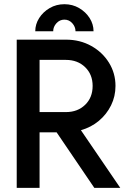

<svg xmlns="http://www.w3.org/2000/svg" viewBox="-20 -916 633 936"><path d="M61.5 0V-722.7H301.3Q370.1 -722.7 424.8 -692.1Q479.5 -661.6 511.2 -610.4Q543 -559.1 543 -497.1Q543 -446.3 521.5 -402.6Q500 -358.9 462.2 -327.1Q424.3 -295.4 374.5 -281.2L566.4 0H439.9L255.9 -271H172.9V0ZM172.9 -624V-369.6H301.3Q358.4 -369.6 395 -405Q431.6 -440.4 431.6 -497.1Q431.6 -553.2 395 -588.6Q358.4 -624 301.3 -624ZM293.9 -895.5Q333.5 -895.5 365.7 -876.7Q397.9 -857.9 417 -827.9Q436 -797.9 436 -763.7H348.1Q348.1 -785.2 332.5 -802.7Q316.9 -820.3 293.9 -820.3Q271 -820.3 255.1 -802.7Q239.3 -785.2 239.3 -763.7H151.9Q151.9 -797.9 170.9 -827.9Q189.9 -857.9 222.2 -876.7Q254.4 -895.5 293.9 -895.5Z"/></svg>

Font: Giphurs Medium
Style: Regular
Weight: 500
Version: Version 0.920; ttfautohint (v1.8.4.7-5d5b)